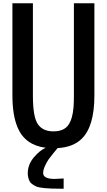

<svg xmlns="http://www.w3.org/2000/svg" viewBox="-20 -895 651 1171"><path d="M368.2 255.9H346.2Q227.5 255.9 198.7 241.2Q169.9 226.6 162.6 213.9Q149.4 190.4 149.4 162.1Q149.4 109.4 185.5 65.9Q221.7 22.5 258.8 6.3Q133.3 -9.8 87.9 -116.2Q55.7 -191.4 55.7 -312.5V-875H180.7V-312.5Q180.7 -181.2 210.9 -137.7Q241.2 -93.8 305.7 -93.8Q369.6 -93.8 397 -132.8Q423.8 -171.9 428.7 -244.6Q430.7 -272 430.7 -312.5V-875H555.7V-312.5Q555.7 -123 477.5 -47.9Q425.3 2.9 331.1 8.3Q324.7 16.6 306.2 38.6Q288.1 60.5 277.3 75.7Q266.6 90.8 254.9 115.7Q243.2 140.6 243.2 160.2Q243.2 196.3 313.5 196.3L368.2 193.4Z"/></svg>

Font: Oswald-Regular
Style: Regular
Weight: 400
Designer: vernon adams
Foundry: vernon adams
Version: Version 2.002; ttfautohint (v0.92.18-e454-dirty) -l 8 -r 50 